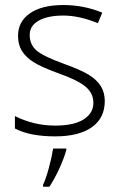

<svg xmlns="http://www.w3.org/2000/svg" viewBox="-20 -522 473 748"><path d="M388.2 -128.4Q388.2 -62 337.9 -26.4Q287.6 9.3 194.8 9.3Q96.2 9.3 38.1 -21.5V-69.8Q112.3 -32.7 194.8 -32.7Q268.1 -32.7 305.9 -56.9Q343.8 -81.1 343.8 -121.6Q343.8 -158.7 313.5 -184.1Q283.2 -209.5 214.4 -233.9Q140.6 -260.7 110.6 -280Q80.6 -299.3 65.4 -323.5Q50.3 -347.7 50.3 -382.8Q50.3 -438 96.7 -470.2Q143.1 -502.4 226.6 -502.4Q306.6 -502.4 378.4 -472.7L361.3 -431.6Q289.1 -461.4 226.6 -461.4Q166.5 -461.4 131.1 -441.7Q95.7 -421.9 95.7 -386.2Q95.7 -347.7 123 -324.7Q150.4 -301.8 230.5 -272.9Q296.9 -249 327.4 -229.7Q357.9 -210.4 373 -186Q388.2 -161.6 388.2 -128.4ZM147.9 197.8Q159.2 173.3 170.4 132.1Q181.6 90.8 187 56.6H238.3V63Q227.5 100.1 209.2 138.9Q190.9 177.7 172.4 205.6H147.9Z"/></svg>

Font: Bpm'online Open Sans Light
Style: Regular
Weight: 300
Foundry: Ascender Corporation
Version: Version 1.10